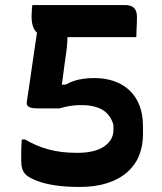

<svg xmlns="http://www.w3.org/2000/svg" viewBox="-20 -720 640 760"><path d="M108 -700Q111 -700 130 -700Q149 -700 179.5 -700Q210 -700 246 -700Q282 -700 319.5 -700Q357 -700 389.5 -700Q422 -700 444.5 -700Q467 -700 475 -700Q500 -700 511 -688Q522 -676 522 -655Q522 -651 522 -642.5Q522 -634 521.5 -623.5Q521 -613 520.5 -602.5Q520 -592 520 -584Q520 -576 519 -573Q517 -573 494 -573Q471 -573 436 -573Q401 -573 361.5 -573Q322 -573 285 -573Q248 -573 221 -573Q194 -573 185 -573Q158 -573 140 -581.5Q122 -590 113.5 -608Q105 -626 105 -655Q105 -668 106 -679.5Q107 -691 108 -700ZM138 -657H250L242 -608Q247 -592 247 -572.5Q247 -553 244 -526Q240 -498 236 -469Q232 -440 228.5 -412Q225 -384 221 -360L198 -385H265L208 -362Q239 -389 273.5 -400Q308 -411 353 -411Q397 -411 432.5 -398.5Q468 -386 493.5 -361.5Q519 -337 532.5 -301.5Q546 -266 546 -221V-189Q546 -142 530.5 -104Q515 -66 483 -38Q451 -10 404 5Q357 20 294 20Q239 20 197 13.5Q155 7 127 -4Q99 -15 85 -26Q73 -37 68.5 -51Q64 -65 64 -82Q64 -87 64 -96Q64 -105 64 -116Q64 -127 64.5 -138Q65 -149 65.5 -157Q66 -165 66 -168H79Q123 -142 172 -128.5Q221 -115 285 -115Q356 -115 392.5 -140.5Q429 -166 429 -205V-225Q423 -249 407.5 -267Q392 -285 366 -294.5Q340 -304 301 -304Q277 -304 256 -300.5Q235 -297 216 -291H129Q103 -291 93.5 -297.5Q84 -304 86 -316Q91 -350 96.5 -386Q102 -422 107 -459Q112 -496 117.5 -531Q123 -566 127.5 -598Q132 -630 138 -657Z"/></svg>

Font: Rec Mono Semicasual
Style: Bold
Weight: 700
Version: Version 1.085; ttfautohint (v1.8.4.7-5d5b)